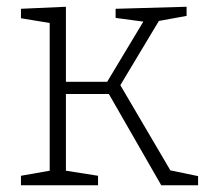

<svg xmlns="http://www.w3.org/2000/svg" viewBox="-20 -548 611 568"><path d="M42 0V-28L127 -43V-480L42 -494V-522L175 -528V-306H297L404 -484L322 -495V-522L532 -528V-501L450 -486L336 -296L484 -44L566 -27V0H457L302 -270H175V-43L270 -28V0Z"/></svg>

Font: Bitter Light
Style: Regular
Weight: 300
Designer: Sol Matas, and Bitter project Authors
Foundry: Sol Matas
Version: Version 2.001